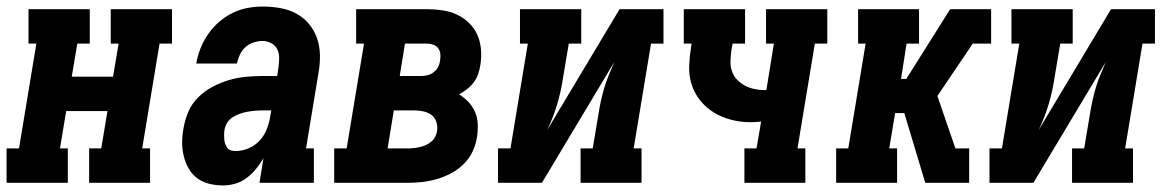

<svg xmlns="http://www.w3.org/2000/svg" viewBox="-35 -558 3555 586"><path d="M-15 0V-105H23L76 -425H52V-530H239V-425H201L184 -324H310L327 -425H303V-530H490V-425H452L399 -105H423V0H237V-105H274L293 -219H167L148 -105H172V0Z M646 8Q625 8 604 3Q583 -2 567 -14Q551 -26 541 -43.5Q531 -61 526 -81Q521 -101 521 -122.5Q521 -144 525 -166Q529 -191 539.5 -216Q550 -241 569.5 -260.5Q589 -280 613.5 -293Q638 -306 663.5 -313.5Q689 -321 715 -323.5Q741 -326 766 -326H811L815 -353Q817 -367 817 -381.5Q817 -396 811 -408Q805 -420 792.5 -426.5Q780 -433 766 -433Q753 -433 739 -428.5Q725 -424 714 -414Q703 -404 697 -391Q691 -378 688 -364H564Q568 -388 577 -410.5Q586 -433 600 -453.5Q614 -474 633 -490.5Q652 -507 674 -518Q696 -529 719.5 -533.5Q743 -538 766 -538Q793 -538 819.5 -533.5Q846 -529 868.5 -517Q891 -505 907.5 -485.5Q924 -466 932.5 -441.5Q941 -417 941.5 -390Q942 -363 937 -335L899 -105H923V0H757L769 -75Q759 -58 746.5 -42.5Q734 -27 718 -15Q702 -3 683 2.5Q664 8 646 8Q646 8 646 8Q646 8 646 8ZM685 -97Q704 -97 724 -105.5Q744 -114 758 -129.5Q772 -145 779.5 -164.5Q787 -184 790 -204L793 -221H766Q755 -221 743.5 -220Q732 -219 720.5 -217Q709 -215 697.5 -211Q686 -207 675.5 -200.5Q665 -194 658.5 -183.5Q652 -173 650 -161Q649 -154 649 -146.5Q649 -139 649.5 -132Q650 -125 652.5 -118.5Q655 -112 659 -106.5Q663 -101 670 -99Q677 -97 685 -97Z M985 0V-105H1023L1076 -425H1052V-530H1268Q1292 -530 1315.5 -526.5Q1339 -523 1359.5 -513.5Q1380 -504 1396.5 -488Q1413 -472 1422 -451.5Q1431 -431 1433 -407Q1435 -383 1431 -359Q1429 -346 1424.5 -332.5Q1420 -319 1411 -307Q1402 -295 1390.5 -286Q1379 -277 1366 -270Q1381 -261 1394 -247.5Q1407 -234 1414.5 -217Q1422 -200 1423 -180.5Q1424 -161 1421 -141Q1418 -119 1408 -97Q1398 -75 1381 -58Q1364 -41 1342.5 -29.5Q1321 -18 1298.5 -11.5Q1276 -5 1253.5 -2.5Q1231 0 1209 0ZM1185 -326H1250Q1260 -326 1270 -328.5Q1280 -331 1288.5 -337.5Q1297 -344 1302 -353.5Q1307 -363 1308 -373Q1310 -383 1309 -393Q1308 -403 1302.5 -410.5Q1297 -418 1287.5 -421.5Q1278 -425 1268 -425H1201ZM1148 -105H1209Q1218 -105 1227.5 -106Q1237 -107 1246 -109Q1255 -111 1264 -115Q1273 -119 1281 -125.5Q1289 -132 1293.5 -141Q1298 -150 1299 -159Q1301 -173 1296.5 -186.5Q1292 -200 1281.5 -207.5Q1271 -215 1257.5 -218Q1244 -221 1230 -221H1167Z M1485 0V-105H1523L1576 -425H1552V-530H1739V-425H1701L1683 -318Q1680 -298 1675.5 -278Q1671 -258 1665 -238Q1659 -218 1651.5 -199Q1644 -180 1635 -161L1856 -530H1990V-425H1952L1899 -105H1923V0H1737V-105H1774L1792 -212Q1795 -232 1799.5 -252Q1804 -272 1810 -292Q1816 -312 1824 -331Q1832 -350 1840 -369L1619 0Z M2237 0V-105H2274L2288 -187Q2280 -186 2272 -185.5Q2264 -185 2255 -185Q2225 -185 2196.5 -192.5Q2168 -200 2144 -214.5Q2120 -229 2102 -251.5Q2084 -274 2075.5 -301.5Q2067 -329 2068.5 -359.5Q2070 -390 2075 -420L2076 -425H2052V-530H2239V-425H2201L2197 -403Q2195 -387 2194.5 -371Q2194 -355 2199 -340.5Q2204 -326 2214.5 -315Q2225 -304 2238 -297Q2251 -290 2266.5 -286.5Q2282 -283 2297 -283Q2299 -283 2300.5 -283Q2302 -283 2304 -283L2327 -425H2303V-530H2490V-425H2452L2399 -105H2423V0Z M2517 0V-105H2554L2607 -425H2584V-530H2770V-425H2732L2715 -317H2731L2865 -530H2970L2958 -462L2970 -530H2990V-425H2934L2826 -265L2881 -105H2923V0H2882L2893 -69L2882 0H2789L2725 -213H2697L2679 -105H2703V0Z M2985 0V-105H3023L3076 -425H3052V-530H3239V-425H3201L3183 -318Q3180 -298 3175.5 -278Q3171 -258 3165 -238Q3159 -218 3151.5 -199Q3144 -180 3135 -161L3356 -530H3490V-425H3452L3399 -105H3423V0H3237V-105H3274L3292 -212Q3295 -232 3299.5 -252Q3304 -272 3310 -292Q3316 -312 3324 -331Q3332 -350 3340 -369L3119 0Z"/></svg>

Font: Iosevka Slab Extrabold Oblique
Style: Regular
Weight: 800
Italic angle: -9°
Monospace: yes
Designer: Belleve Invis
Foundry: Belleve Invis
Version: Version 11.1.1; ttfautohint (v1.8.3)